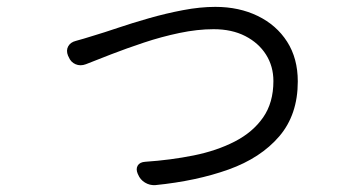

<svg xmlns="http://www.w3.org/2000/svg" viewBox="-20 -522 1040 559"><path d="M178 -360Q172 -375 178.5 -387Q185 -399 201 -403Q212 -406 224 -409.5Q236 -413 255 -419Q282 -427 323.5 -441Q365 -455 414 -469Q463 -483 513 -492.5Q563 -502 607 -502Q676 -502 730.5 -475.5Q785 -449 816 -400.5Q847 -352 847 -285Q847 -188 793 -125Q739 -62 645.5 -28.5Q552 5 432 17Q416 18 402 9.5Q388 1 382 -14L381 -16Q375 -30 381 -40Q387 -50 403 -51Q477 -56 544 -69.5Q611 -83 663.5 -110Q716 -137 746 -180Q776 -223 776 -286Q776 -329 754.5 -363Q733 -397 694 -417Q655 -437 602 -437Q555 -437 502.5 -426Q450 -415 399 -398Q348 -381 304 -364Q260 -347 230 -335Q214 -329 200 -335Q186 -341 180 -356Z"/></svg>

Font: Chiron GoRound TC N
Style: Regular
Weight: 350
Designer: Ryoko NISHIZUKA 西塚涼子 (kana, bopomofo & ideographs); Paul D. Hunt (Latin, Greek & Cyrillic); Sandoll Communications 산돌커뮤니
Foundry: Adobe
Version: Version 1.000;hotconv 1.1.1;makeotfexe 2.6.0